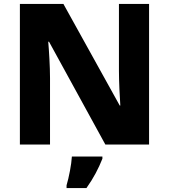

<svg xmlns="http://www.w3.org/2000/svg" viewBox="-20 -734 858 975"><path d="M737 0V-714H584V-374C584 -322 588 -241 591 -198H588L302 -714H81V0H234V-338C234 -395 229 -476 225 -522H229L515 0ZM500 72V61H345C343 100 330 167 318 207V221H419C456 169 480 122 500 72Z"/></svg>

Font: Noto Sans Lao UI ExtBd
Style: Regular
Weight: 800
Designer: Monotype Design Team
Foundry: Monotype Imaging Inc.
Version: Version 2.000